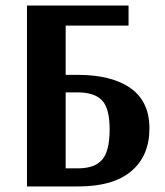

<svg xmlns="http://www.w3.org/2000/svg" viewBox="-20 -670 593 690"><path d="M77 0V-650H442V-578H216V-401H258Q382 -401 449.5 -353Q517 -305 517 -209Q517 -110 452 -55Q387 0 262 0ZM216 -65H260Q320 -65 347 -96Q374 -127 374 -205Q374 -281 346.5 -309.5Q319 -338 259 -338H216Z"/></svg>

Font: Arsenal
Style: Bold
Weight: 700
Designer: Andrij Shevchenko
Foundry: Stairsfor
Version: Version 2.001;PS 002.001;hotconv 1.0.88;makeotf.lib2.5.64775